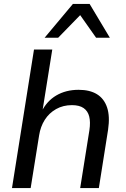

<svg xmlns="http://www.w3.org/2000/svg" viewBox="-20 -957 640 977"><path d="M41 0 153 -705H246L195 -386H190Q217 -442 266 -471Q315 -500 380 -500Q437 -500 473.5 -477.5Q510 -455 525 -410Q540 -365 530 -297L483 0H388L435 -295Q441 -336 434 -364Q427 -392 405.5 -407Q384 -422 346 -422Q301 -422 265.5 -402Q230 -382 208 -347.5Q186 -313 179 -268L136 0ZM207 -765 351 -937H436L539 -765H469L388 -880L276 -765Z"/></svg>

Font: Nunito Sans 10pt Medium
Style: Italic
Weight: 500
Italic angle: -9°
Designer: Vernon Adams
Foundry: Vernon Adams
Version: Version 3.101;gftools[0.9.27]